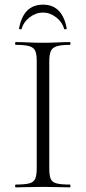

<svg xmlns="http://www.w3.org/2000/svg" viewBox="-20 -806 370 826"><path d="M192 -81Q192 -52 198 -37Q204 -22 223.5 -17Q243 -12 281 -12Q283 -12 283 -6Q283 0 281 0Q257 0 228 -1Q199 -2 164 -2Q131 -2 101.5 -1Q72 0 48 0Q45 0 45 -6Q45 -12 48 -12Q86 -12 105.5 -17Q125 -22 131.5 -37Q138 -52 138 -81V-544Q138 -573 131.5 -587.5Q125 -602 105.5 -607.5Q86 -613 48 -613Q45 -613 45 -619Q45 -625 48 -625Q72 -625 101.5 -623.5Q131 -622 164 -622Q199 -622 228.5 -623.5Q258 -625 281 -625Q283 -625 283 -619Q283 -613 281 -613Q243 -613 224 -607Q205 -601 198.5 -586Q192 -571 192 -542ZM73 -682Q72 -679 66.5 -680Q61 -681 62 -684Q81 -786 165 -786Q248 -786 267 -684Q268 -681 262.5 -680Q257 -679 256 -682Q248 -711 221.5 -731.5Q195 -752 165 -752Q134 -752 107.5 -731.5Q81 -711 73 -682Z"/></svg>

Font: Cormorant Light Light
Style: Regular
Weight: 300
Version: Version 4.000